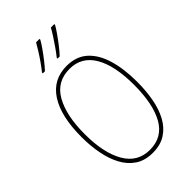

<svg xmlns="http://www.w3.org/2000/svg" viewBox="-283 -1140 1150 1150"><g transform="rotate(-45 292.0 -564.5)"><path d="M527 -451Q527 -376 515 -309.5Q503 -243 475.5 -192Q448 -141 403 -112Q358 -83 293 -83Q227 -83 182 -113Q137 -143 109.5 -194.5Q82 -246 69.5 -312Q57 -378 57 -451Q57 -628 118.5 -722.5Q180 -817 295 -817Q376 -817 427 -771Q478 -725 502.5 -642.5Q527 -560 527 -451ZM83 -451Q83 -292 136 -200Q189 -108 293 -108Q399 -108 450 -198Q501 -288 501 -451Q501 -615 448.5 -703.5Q396 -792 295 -792Q187 -792 135 -700.5Q83 -609 83 -451ZM420 -1039Q410 -1021 390.5 -993Q371 -965 348 -935.5Q325 -906 306 -886H288V-893Q305 -914 325 -942.5Q345 -971 363 -999Q381 -1027 391 -1046H420ZM295 -1039Q285 -1021 265.5 -993Q246 -965 223 -935.5Q200 -906 181 -886H163V-893Q181 -915 201 -943.5Q221 -972 238 -999.5Q255 -1027 266 -1046H295Z"/></g></svg>

Font: Noto Sans Telugu UI Condensed Thin
Style: Regular
Weight: 100
Width: 3
Designer: Jelle Bosma - Monotype Design Team
Foundry: Monotype Imaging Inc.
Version: Version 2.005; ttfautohint (v1.8.4.7-5d5b)